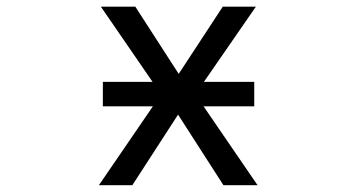

<svg xmlns="http://www.w3.org/2000/svg" viewBox="-20 -544 1040 566"><path d="M283.2 -230.5V-302.7H429.7L277.3 -524.4H378.9L506.8 -326.2L636.7 -524.4H734.4L581.1 -302.7H729.5V-230.5H580.1L739.3 2H638.7L504.9 -206.1L370.1 2H271.5L430.7 -230.5Z"/></svg>

Font: Gen Shin Gothic Monospace Regular
Style: Regular
Weight: 400
Designer: [Source Han Sans]
Ryoko NISHIZUKA  (kana & ideographs); Paul D. Hunt (Latin, Greek & Cyrillic); Wenlong ZHANG  (bopomofo
Version: Version 1.002.20150607